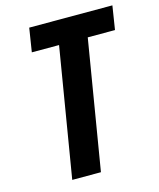

<svg xmlns="http://www.w3.org/2000/svg" viewBox="-111 -814 737 892"><g transform="rotate(-15 257.5 -367.5)"><path d="M125 0 228 -621H97L115 -735H515L497 -621H366L263 0Z"/></g></svg>

Font: Iosevka Heavy
Style: Italic
Weight: 900
Italic angle: -9°
Monospace: yes
Designer: Belleve Invis
Foundry: Belleve Invis
Version: Version 32.5.0; ttfautohint (v1.8.4)